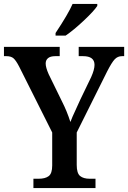

<svg xmlns="http://www.w3.org/2000/svg" viewBox="-22 -951 648 971"><path d="M147 -47H173Q207 -47 224.5 -60.5Q242 -74 242 -114V-281L75 -614Q59 -645 46.5 -656Q34 -667 10 -667H-2V-714H280V-667H258Q233 -667 221 -657Q209 -647 209 -630Q209 -610 224 -576L291 -439Q317 -388 334 -334Q341 -354 364 -403L384 -447L439 -561Q456 -599 456 -623Q456 -667 398 -667H376V-714H606V-667H595Q573 -667 558 -651Q543 -635 520 -590L366 -281V-117Q366 -75 383 -61Q400 -47 432 -47H461V0H147ZM259 -784Q324 -882 345 -931H470V-921Q453 -895 402 -847Q351 -799 310 -771H259Z"/></svg>

Font: Noto Serif NarrowSemiBold
Style: Regular
Weight: 600
Width: 4
Designer: Monotype Design Team
Foundry: Monotype Imaging Inc.
Version: Version 1.001